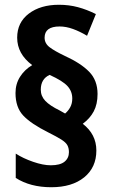

<svg xmlns="http://www.w3.org/2000/svg" viewBox="-20 -782 473 805"><path d="M45 -392Q45 -430 64 -460Q83 -490 115 -509Q52 -556 52 -624Q52 -688 101 -725Q150 -762 227 -762Q269 -762 306.5 -752Q344 -742 382 -723L345 -632Q315 -650 286 -660.5Q257 -671 230 -671Q167 -671 167 -624Q167 -600 188 -584Q209 -568 251 -548Q319 -517 354 -481Q389 -445 389 -388Q389 -345 373 -315Q357 -285 327 -263Q384 -219 384 -151Q384 -80 333 -38.5Q282 3 195 3Q107 3 46 -36V-138Q77 -118 119 -103.5Q161 -89 193 -89Q232 -89 250.5 -104Q269 -119 269 -144Q269 -161 262.5 -173Q256 -185 237 -197Q218 -209 182 -227Q110 -263 77.5 -297.5Q45 -332 45 -392ZM151 -406Q151 -379 170 -359Q189 -339 230 -319L253 -306Q266 -317 274.5 -332.5Q283 -348 283 -369Q283 -399 263 -421Q243 -443 188 -468Q151 -451 151 -406Z"/></svg>

Font: Noto Sans Condensed
Style: Bold
Weight: 700
Width: 3
Designer: Monotype Design Team
Foundry: Monotype Imaging Inc.
Version: Version 2.013; ttfautohint (v1.8.4.7-5d5b)